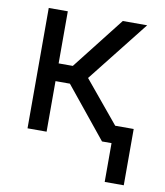

<svg xmlns="http://www.w3.org/2000/svg" viewBox="-80 -596 716 833"><g transform="rotate(10 278.0 -179.5)"><path d="M67.4 -530.3H151.4V-300.8H213.9L393.6 -530.3H501L288.1 -260.7L503.9 0H395.5L214.8 -222.7H151.4V0H67.4ZM521.5 170.9H437.5V-77.1H521.5Z"/></g></svg>

Font: WEMIX Pretendard Variable
Style: Regular
Weight: 400
Designer: Base glyphs from Inter by Rasmus Andersson; Hangeul glyphs from Noto Sans CJK(Source Han Sans) by Jang Soo-young and Kan
Foundry: Kil Hyung-jin
Version: Version 1.000;Glyphs 3.2 (3208)